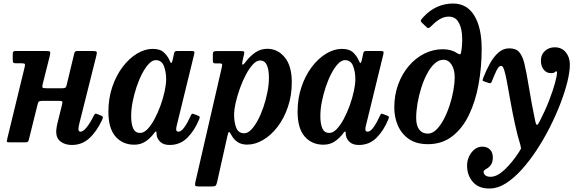

<svg xmlns="http://www.w3.org/2000/svg" viewBox="-20 -810 3281 1092"><path d="M528 -493.5 431 -106.5Q429.5 -101 427.8 -90.8Q426 -80.5 426 -76.5Q426 -61 438 -61Q453 -61 473.2 -86.2Q493.5 -111.5 512 -149.5Q516.5 -159 520.5 -162Q524.5 -165 534 -161L556 -152Q565 -148 565 -142.8Q565 -137.5 560.5 -127.5Q529 -61 487.5 -23.2Q446 14.5 389 14.5Q350 14.5 324.8 -4.8Q299.5 -24 299.5 -62.5Q299.5 -70.5 301.5 -83Q303.5 -95.5 305.5 -104L333.5 -217.5Q336.5 -231 332.8 -233.8Q329 -236.5 312.5 -236.5H226Q210 -236.5 203.8 -234Q197.5 -231.5 194.5 -219L144 -15.5Q141 -5.5 137.8 -3Q134.5 -0.5 121 -0.5H35.5Q18 -0.5 18.5 -5.8Q19 -11 22 -24L120.5 -429.5Q123.5 -442.5 120.8 -446.2Q118 -450 103.5 -450H73.5Q60 -450 56.2 -453.5Q52.5 -457 52.5 -471V-502.5Q52.5 -514 56.8 -517Q61 -520 72 -520H240.5Q261.5 -520 264.5 -515.8Q267.5 -511.5 263.5 -493.5L223 -332.5Q219 -316 222 -312Q225 -308 246.5 -308H332Q346.5 -308 351.5 -311.2Q356.5 -314.5 359 -326L401.5 -502.5Q403.5 -511.5 406.8 -515.8Q410 -520 421 -520H505Q526 -520 529.2 -515.8Q532.5 -511.5 528 -493.5Z M1112.5 -131Q1086.5 -67.5 1045.5 -26.5Q1004.5 14.5 945 14.5Q911.5 14.5 893.2 -1.8Q875 -18 871.5 -39Q870.5 -46 870.2 -49.8Q870 -53.5 870 -57Q868.5 -68.5 858 -54.5Q837 -25.5 808.8 -6.2Q780.5 13 744 13Q677.5 13 637 -33.5Q596.5 -80 596.5 -174.5Q596.5 -251 618.8 -316.2Q641 -381.5 678 -430Q715 -478.5 759.5 -505.2Q804 -532 848 -532Q891.5 -532 913.2 -510.8Q935 -489.5 944.5 -466Q950 -452.5 953.8 -451.8Q957.5 -451 961.5 -467.5L970 -506Q971.5 -513.5 974.8 -516.8Q978 -520 988 -520H1066.5Q1082 -520 1084.5 -516.2Q1087 -512.5 1084 -500L985 -95Q982 -84 982 -75Q982 -61 995 -61Q1010.5 -61 1028.5 -86Q1046.5 -111 1065 -152Q1069 -160.5 1071.5 -162.5Q1074 -164.5 1083.5 -161L1106 -152.5Q1114.5 -149 1115.8 -145.2Q1117 -141.5 1112.5 -131ZM925 -359.5Q925 -402 912 -435Q899 -468 866 -468Q846.5 -468 826.5 -447Q806.5 -426 788.5 -391.5Q770.5 -357 756.5 -315Q742.5 -273 734.2 -230Q726 -187 726 -150.5Q726 -105 737.5 -79.5Q749 -54 776.5 -54Q797.5 -53.5 818.8 -75.5Q840 -97.5 859 -133Q878 -168.5 893 -210Q908 -251.5 916.5 -291Q925 -330.5 925 -359.5Z M1213.5 -519.5H1348.5Q1365 -519.5 1368 -516.5Q1371 -513.5 1367.5 -499L1360 -466.5Q1355.5 -447 1359 -442.8Q1362.5 -438.5 1376.5 -457.5Q1401.5 -490.5 1432 -511.5Q1462.5 -532.5 1500.5 -532.5Q1559 -532.5 1599.2 -484.2Q1639.5 -436 1639.5 -342Q1639.5 -265.5 1617.2 -200.8Q1595 -136 1558 -88Q1521 -40 1476 -13.8Q1431 12.5 1386 12.5Q1353 12.5 1331.2 -2.2Q1309.5 -17 1296.5 -41Q1286 -60 1282.2 -59.8Q1278.5 -59.5 1273.5 -37L1214.5 226.5Q1211.5 239.5 1207.2 245Q1203 250.5 1187 250.5H1110Q1092.5 250.5 1090.2 245.2Q1088 240 1091 226.5L1241 -425Q1244 -438 1243.2 -443.8Q1242.5 -449.5 1227.5 -449.5H1206Q1194.5 -449.5 1192.5 -454Q1190.5 -458.5 1190.5 -471.5V-499Q1190.5 -513.5 1195.2 -516.5Q1200 -519.5 1213.5 -519.5ZM1311.5 -156.5Q1311.5 -114 1323.8 -83Q1336 -52 1369 -52Q1389 -52 1409 -72.8Q1429 -93.5 1447 -127.5Q1465 -161.5 1479 -203.2Q1493 -245 1501.2 -287.5Q1509.5 -330 1509.5 -367Q1509.5 -413.5 1497.8 -439.8Q1486 -466 1459 -466Q1439 -466 1418.2 -443.5Q1397.5 -421 1378.5 -385.2Q1359.5 -349.5 1344.5 -307.5Q1329.5 -265.5 1320.5 -225.8Q1311.5 -186 1311.5 -156.5Z M2188.5 -131Q2162.5 -67.5 2121.5 -26.5Q2080.5 14.5 2021 14.5Q1987.5 14.5 1969.2 -1.8Q1951 -18 1947.5 -39Q1946.5 -46 1946.2 -49.8Q1946 -53.5 1946 -57Q1944.5 -68.5 1934 -54.5Q1913 -25.5 1884.8 -6.2Q1856.5 13 1820 13Q1753.5 13 1713 -33.5Q1672.5 -80 1672.5 -174.5Q1672.5 -251 1694.8 -316.2Q1717 -381.5 1754 -430Q1791 -478.5 1835.5 -505.2Q1880 -532 1924 -532Q1967.5 -532 1989.2 -510.8Q2011 -489.5 2020.5 -466Q2026 -452.5 2029.8 -451.8Q2033.5 -451 2037.5 -467.5L2046 -506Q2047.5 -513.5 2050.8 -516.8Q2054 -520 2064 -520H2142.5Q2158 -520 2160.5 -516.2Q2163 -512.5 2160 -500L2061 -95Q2058 -84 2058 -75Q2058 -61 2071 -61Q2086.5 -61 2104.5 -86Q2122.5 -111 2141 -152Q2145 -160.5 2147.5 -162.5Q2150 -164.5 2159.5 -161L2182 -152.5Q2190.5 -149 2191.8 -145.2Q2193 -141.5 2188.5 -131ZM2001 -359.5Q2001 -402 1988 -435Q1975 -468 1942 -468Q1922.5 -468 1902.5 -447Q1882.5 -426 1864.5 -391.5Q1846.5 -357 1832.5 -315Q1818.5 -273 1810.2 -230Q1802 -187 1802 -150.5Q1802 -105 1813.5 -79.5Q1825 -54 1852.5 -54Q1873.5 -53.5 1894.8 -75.5Q1916 -97.5 1935 -133Q1954 -168.5 1969 -210Q1984 -251.5 1992.5 -291Q2001 -330.5 2001 -359.5Z M2222.5 -199Q2222.5 -269 2244.5 -329.2Q2266.5 -389.5 2304.8 -434.5Q2343 -479.5 2393 -504.8Q2443 -530 2499 -530Q2523.5 -530 2544.2 -524Q2565 -518 2577 -509Q2592 -500 2597 -501.5Q2602 -503 2605 -526.5Q2611.5 -576.5 2607 -619.5Q2602.5 -662.5 2584.5 -689Q2566.5 -715.5 2532.5 -715.5Q2507 -715.5 2483.5 -702.2Q2460 -689 2436.5 -665Q2428 -656 2421.2 -652Q2414.5 -648 2405.5 -656L2380 -680.5Q2371 -689 2374.2 -695.2Q2377.5 -701.5 2386 -711Q2424 -752.5 2467 -771.2Q2510 -790 2556.5 -790Q2635.5 -790 2677.5 -721.5Q2719.5 -653 2719.5 -532Q2719.5 -428 2702 -331Q2684.5 -234 2647.5 -157Q2610.5 -80 2552.5 -35Q2494.5 10 2414 10Q2348.5 10 2306.2 -19Q2264 -48 2243.2 -95.5Q2222.5 -143 2222.5 -199ZM2347 -139Q2347 -95.5 2364.5 -72.8Q2382 -50 2413.5 -50Q2438 -50 2460.8 -71.8Q2483.5 -93.5 2502.8 -129.2Q2522 -165 2536.2 -207.8Q2550.5 -250.5 2558.2 -293.2Q2566 -336 2566 -371.5Q2566 -414 2548.5 -442Q2531 -470 2501.5 -470Q2475 -470 2451.5 -448.2Q2428 -426.5 2408.8 -390.2Q2389.5 -354 2375.8 -310.2Q2362 -266.5 2354.5 -221.8Q2347 -177 2347 -139Z M3114 -394Q3087.5 -394 3071.8 -414.5Q3056 -435 3056.5 -465.5Q3056.5 -499.5 3079.2 -520.2Q3102 -541 3135 -541Q3174.5 -541 3197.8 -512.8Q3221 -484.5 3221 -442.5Q3221 -401.5 3206.8 -344Q3192.5 -286.5 3167 -220.2Q3141.5 -154 3107.2 -86.2Q3073 -18.5 3032.2 43.5Q2991.5 105.5 2947.2 154.5Q2903 203.5 2857.5 232.5Q2812 261.5 2768 262Q2704.5 264 2670.5 226Q2636.5 188 2636.5 131.5Q2636.5 104 2648 79.5Q2659.5 55 2679.2 39.5Q2699 24 2723.5 24Q2750 24 2766.5 40.2Q2783 56.5 2783 86.5Q2782.5 110.5 2774.5 123.8Q2766.5 137 2756.2 144Q2746 151 2738.2 155.5Q2730.5 160 2730.5 166.5Q2730.5 179 2740.5 187.2Q2750.5 195.5 2770.5 195.5Q2807 195.5 2850 155Q2893 114.5 2930.5 56.5Q2940.5 41.5 2942.5 36.8Q2944.5 32 2939 12.5Q2922.5 -41 2908.8 -104.5Q2895 -168 2884 -229.8Q2873 -291.5 2864 -340.2Q2855 -389 2847.5 -412.5Q2845 -420.5 2841 -427.8Q2837 -435 2828.5 -435Q2817 -435 2804 -408.8Q2791 -382.5 2778 -348.5Q2774.5 -340 2771.2 -337.8Q2768 -335.5 2760 -338L2735 -346.5Q2724 -349.5 2724.8 -354.2Q2725.5 -359 2729.5 -370Q2746 -411.5 2767 -449.5Q2788 -487.5 2815 -511.2Q2842 -535 2876 -535Q2914.5 -535 2932.8 -513.8Q2951 -492.5 2961 -454.5Q2974.5 -400 2988.5 -312.5Q3002.5 -225 3023.5 -124.5Q3029 -98.5 3034.2 -99.5Q3039.5 -100.5 3049.5 -120Q3081 -181.5 3103 -238.2Q3125 -295 3136.5 -337.5Q3148 -380 3148 -397.5Q3148 -404.5 3144.5 -404.5Q3140.5 -404.5 3135 -399.2Q3129.5 -394 3114 -394Z"/></svg>

Font: Besley* Narrow Semi
Style: Italic
Weight: 600
Width: 4
Italic angle: -13°
Designer: Owen Earl
Foundry: indestructible type*
Version: Version 3.000; ttfautohint (v1.8.3)